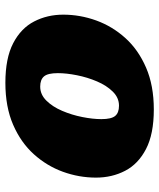

<svg xmlns="http://www.w3.org/2000/svg" viewBox="41 -618 592 714"><g transform="rotate(90 337.0 -261.0)"><path d="M387 -537Q478.5 -537 534.2 -508Q590 -479 615.2 -430.2Q640.5 -381.5 640.5 -322Q640.5 -259 618.8 -199Q597 -139 553.5 -90.8Q510 -42.5 443.8 -13.8Q377.5 15 288 15Q196.5 15 140.8 -14Q85 -43 59.8 -92Q34.5 -141 34.5 -200Q34.5 -263 56.2 -323Q78 -383 121.5 -431.2Q165 -479.5 231.5 -508.2Q298 -537 387 -537ZM302 -114.5Q331.5 -114.5 354.2 -137.5Q377 -160.5 392.2 -196.2Q407.5 -232 415.2 -271Q423 -310 423 -342Q423 -379 411.2 -393.2Q399.5 -407.5 373 -407.5Q343.5 -407.5 320.8 -384.5Q298 -361.5 282.8 -325.8Q267.5 -290 259.8 -251Q252 -212 252 -180Q252 -143 264 -128.8Q276 -114.5 302 -114.5Z"/></g></svg>

Font: Newsreader 6pt ExtraBold
Style: Italic
Weight: 800
Italic angle: -17°
Designer: Hugues Gentile
Foundry: Production Type
Version: Version 1.003; ttfautohint (v1.8.3)